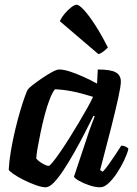

<svg xmlns="http://www.w3.org/2000/svg" viewBox="-20 -795 580 815"><path d="M174 0Q158 0 132.5 -9Q107 -18 81 -31Q55 -44 37 -56.5Q19 -69 17 -75Q19 -112 26.5 -156Q34 -200 44.5 -244Q55 -288 66 -325Q77 -362 86 -386.5Q95 -411 98 -415Q103 -422 120.5 -435.5Q138 -449 160 -464Q182 -479 201.5 -489.5Q221 -500 231 -500Q250 -500 276.5 -491.5Q303 -483 333 -469.5Q363 -456 392 -440L395 -500Q451 -500 472 -487.5Q493 -475 493 -449Q493 -430 482 -379.5Q471 -329 451.5 -252Q432 -175 405 -73L416 -66Q427 -77 441 -96.5Q455 -116 469.5 -138Q484 -160 495 -177Q504 -177 513.5 -172.5Q523 -168 525 -163Q520 -142 507 -114.5Q494 -87 476.5 -60.5Q459 -34 440.5 -17Q422 0 406 0Q384 0 359 -8.5Q334 -17 315.5 -27.5Q297 -38 294 -45L346 -201Q352 -220 357.5 -236Q363 -252 369 -267.5Q375 -283 382 -301L377 -304Q360 -270 339 -229Q318 -188 295 -147.5Q272 -107 250 -73.5Q228 -40 208.5 -20Q189 0 174 0ZM187 -91Q191 -91 204.5 -107.5Q218 -124 236.5 -151Q255 -178 275.5 -210.5Q296 -243 315.5 -276Q335 -309 351 -337.5Q367 -366 375 -384Q324 -400 285 -407.5Q246 -415 213 -416Q203 -404 191.5 -375Q180 -346 170 -308Q160 -270 152 -231.5Q144 -193 139 -163.5Q134 -134 134 -122Q144 -110 161 -100.5Q178 -91 187 -91ZM398 -565 234 -705Q242 -722 255.5 -738Q269 -754 283 -764.5Q297 -775 305 -775Q316 -775 337 -752Q358 -729 384.5 -688Q411 -647 438 -593Q432 -587 421 -578Q410 -569 398 -565Z"/></svg>

Font: Texturina Medium 12pt
Style: Bold Italic
Weight: 700
Italic angle: -11°
Version: Version 1.002